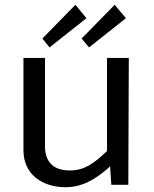

<svg xmlns="http://www.w3.org/2000/svg" viewBox="-20 -773 645 802"><path d="M253 9C320 9 376 -20 440 -78L445 -1H516L518 -531H427V-142C372 -90 333 -61 271 -61C199 -61 167 -101 168 -165V-531H78V-145C78 -43 159 9 253 9ZM506 -697 459 -753 321 -612 352 -575ZM341 -697 295 -753 157 -612 187 -575Z"/></svg>

Font: Cheyenne Sans
Style: Regular
Weight: 400
Designer: The Public Sans project authors (U.S. Web Design System), Libre Franklin designed by Pablo Impallari and Rodrigo Fuenzal
Foundry: The Cheyenne Sans Project Authors
Version: Version 2.007